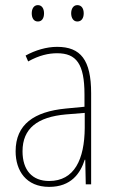

<svg xmlns="http://www.w3.org/2000/svg" viewBox="-20 -720 450 750"><path d="M104 -668C104 -651 111 -636 128 -636C144 -636 152 -649 152 -668C152 -686 144 -700 128 -700C111 -700 104 -684 104 -668ZM258 -668C258 -651 266 -636 282 -636C299 -636 307 -650 307 -668C307 -686 299 -700 282 -700C266 -700 258 -685 258 -668ZM203 -537C162 -537 118 -524 80 -503L90 -480C133 -504 170 -512 203 -512C278 -512 310 -471 310 -351V-303L237 -296C113 -284 41 -234 41 -129C41 -53 82 10 172 10C258 10 294 -43 311 -96H313L315 0H336V-356C336 -486 295 -537 203 -537ZM237 -273 311 -279V-220C310 -98 271 -13 172 -13C106 -13 68 -55 68 -129C68 -219 127 -263 237 -273Z"/></svg>

Font: Noto Sans Myanmar UI Condensed Thin
Style: Regular
Weight: 100
Width: 3
Designer: Monotype Design Team
Foundry: Monotype Imaging Inc.
Version: Version 2.103